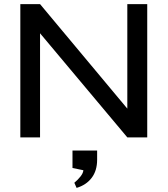

<svg xmlns="http://www.w3.org/2000/svg" viewBox="-20 -669 816 935"><path d="M600 0 175 -507V0H79V-649H175L600 -140V-649H697V0ZM453 109Q453 162 426.5 197Q400 232 353 246L342 221Q359 207 372 190.5Q385 174 386 160L333 149V64H453Z"/></svg>

Font: Syne Medium
Style: Regular
Weight: 500
Designer: Lucas Descroix
Foundry: Bonjour Monde
Version: Version 2.200; ttfautohint (v1.8.4)